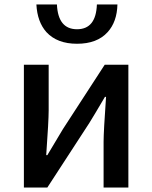

<svg xmlns="http://www.w3.org/2000/svg" viewBox="-20 -840 681 860"><path d="M87 -550H198V-345Q198 -299 187 -145H192L262 -262L449 -550H555V0H444V-205Q444 -250 455 -406H450Q400 -321 380 -289L192 0H87ZM188 -696Q147 -742 143 -820H235Q240 -709 325 -709Q410 -709 414 -820H506Q504 -742 462 -696Q415 -644 325 -644Q236 -644 188 -696Z"/></svg>

Font: Noto Sans S Chinese Medium
Style: Regular
Weight: 500
Designer: Ryoko NISHIZUKA  (kana & ideographs); Paul D. Hunt (Latin, Greek & Cyrillic); Wenlong ZHANG  (bopomofo); Sandoll Communi
Foundry: Adobe Systems Incorporated
Version: Version 1.000;PS 1;hotconv 1.0.78;makeotf.lib2.5.61930